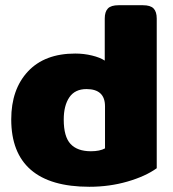

<svg xmlns="http://www.w3.org/2000/svg" viewBox="-20 -700 663 735"><path d="M23 -243Q23 -358 87 -426.5Q151 -495 268 -495Q301 -495 332 -487.5Q363 -480 381 -468V-629Q381 -655 393 -667.5Q405 -680 434 -680H527Q556 -680 568 -667.5Q580 -655 580 -629V-56Q537 -25 468 -5Q399 15 322 15Q173 15 98 -50Q23 -115 23 -243ZM382 -132V-293Q382 -359 311 -359Q267 -359 245.5 -327.5Q224 -296 224 -242Q224 -177 250 -149Q276 -121 328 -121Q362 -121 382 -132Z"/></svg>

Font: Mitr SemiBold
Style: Regular
Weight: 600
Designer: Thanarat Vachiruckul
Foundry: Cadson Demak
Version: Version 1.002